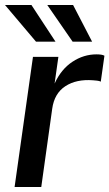

<svg xmlns="http://www.w3.org/2000/svg" viewBox="-22 -743 435 763"><path d="M36 0 109 -517H210L195 -411Q221 -468 265.8 -497.5Q310.5 -527 361.5 -527Q371 -527 379.8 -525.8Q388.5 -524.5 393 -521.5L378.5 -418.5Q373 -421.5 363.5 -422.5Q354 -423.5 347.5 -424Q281.5 -429 237.8 -400.5Q194 -372 185.5 -311L142 0ZM268.5 -723 344 -577.5H266.5L166 -723ZM103 -723 198.5 -577.5H121L-2 -723Z"/></svg>

Font: Public Sans Medium
Style: Italic
Weight: 500
Italic angle: -8°
Designer: The Public Sans project authors (U.S. Web Design System). Libre Franklin designed by Pablo Impallari and Rodrigo Fuenzal
Version: Version 1.007; ttfautohint (v1.8.1) -l 8 -r 50 -G 200 -x 14 